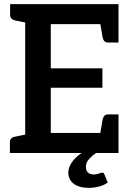

<svg xmlns="http://www.w3.org/2000/svg" viewBox="-20 -741 635 930"><path d="M102 0V-721H554V-624H226V-410H476V-316H226V-97H554V0ZM462 -73 477 -162Q480 -175 486.5 -181Q493 -187 504 -187H554V-97ZM462 -648 554 -624V-535H504Q493 -535 486.5 -541Q480 -547 477 -559ZM129 -721 117 -629 53 -642Q41 -645 35 -651.5Q29 -658 29 -670V-721ZM28 0V-52Q28 -64 34.5 -70.5Q41 -77 53 -79L116 -92L129 0ZM474 95Q482 95 485 102L502 143Q486 155 461.5 162Q437 169 411 169Q363 169 337 149Q311 129 311 96Q311 76 321 57Q331 38 349.5 20.5Q368 3 392 -10L450 -3Q431 9 413.5 27Q396 45 396 68Q396 85 406 94.5Q416 104 434 104Q443 104 451 102Q459 100 465.5 97.5Q472 95 474 95Z"/></svg>

Font: Aleo SemiBold
Style: Regular
Weight: 600
Designer: Alessio Laiso
Foundry: Alessio Laiso
Version: Version 2.001;gftools[0.9.29]